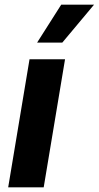

<svg xmlns="http://www.w3.org/2000/svg" viewBox="-20 -798 421 818"><path d="M138.1 -616.5H245.4L380.7 -778.1H240.8ZM14.9 0H166.2L257.1 -545.5H105.8Z"/></svg>

Font: TID UI
Style: Bold Italic
Weight: 700
Italic angle: -9.39999°
Designer: The TID Project Authors
Foundry: Bakken & Bæck
Version: Version 1.001;hotconv 1.0.109;makeotfexe 2.5.65596